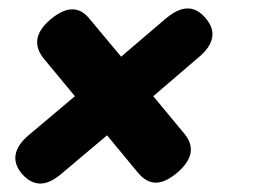

<svg xmlns="http://www.w3.org/2000/svg" viewBox="-20 -548 640 457"><path d="M401.8 -136.9Q373.7 -113.2 350.8 -113.2Q328 -113.2 308.4 -136.9L234.8 -225.9L125.8 -134.1Q99.1 -111.1 75.9 -111.1Q52.7 -111.1 32.4 -134.1Q12.8 -157.1 17.3 -180.8Q21.9 -204.5 49.7 -227.5L158.3 -319L84 -408.7Q65.1 -432.4 69.1 -455.7Q73.2 -479.1 100.6 -502.1Q129 -525.8 152.2 -525.8Q175.4 -525.8 194 -502.1L268.3 -413.1L375.9 -504.9Q403.6 -527.9 426.8 -527.9Q450 -527.9 469.3 -504.9Q489.3 -481.9 484.9 -458.2Q480.5 -434.5 452.7 -411.5L344.8 -319L418.4 -230.3Q438 -206.6 433.5 -183.3Q428.9 -159.9 401.8 -136.9Z"/></svg>

Font: Maple Mono
Style: Italic
Weight: 400
Italic angle: -10°
Monospace: yes
Designer: subframe7536
Version: Version 7.300